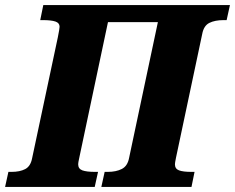

<svg xmlns="http://www.w3.org/2000/svg" viewBox="-43 -734 923 754"><path d="M-10 -59H2Q35 -59 56 -70Q77 -81 83 -112L184 -587Q191 -622 191 -629Q191 -644 174.5 -649.5Q158 -655 126 -655H115L127 -714H860L847 -655H835Q801 -655 779 -644Q757 -633 751 -600L648 -114Q644 -94 644 -89Q644 -71 660 -65Q676 -59 709 -59H721L709 0H355L368 -59H380Q413 -59 435.5 -70.5Q458 -82 464 -114L577 -647H381L268 -113Q264 -95 264 -89Q264 -71 280.5 -65Q297 -59 330 -59H342L329 0H-23Z"/></svg>

Font: Noto Serif NarrowBlack
Style: Italic
Weight: 900
Width: 4
Italic angle: -12°
Designer: Monotype Design Team
Foundry: Monotype Imaging Inc.
Version: Version 1.001